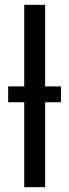

<svg xmlns="http://www.w3.org/2000/svg" viewBox="-20 -780 288 800"><path d="M81 0H168V-354H234V-420H168V-760H81V-420H14V-354H81Z"/></svg>

Font: Noto Sans Thai
Style: Regular
Weight: 400
Designer: Monotype Design Team
Foundry: Monotype Imaging Inc.
Version: Version 1.901